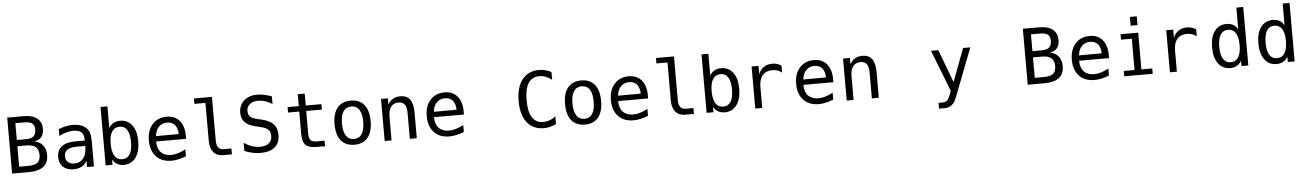

<svg xmlns="http://www.w3.org/2000/svg" viewBox="-30 -1264 14026 2065"><g transform="rotate(-5 6982.5 -231.0)"><path d="M135.7 -288.1V-67.4H232.4Q303.7 -67.4 334.5 -92.3Q365.2 -117.2 365.2 -173.8Q365.2 -233.4 333 -260.7Q300.8 -288.1 232.4 -288.1ZM135.7 -537.1V-355.5H231.4Q290 -355.5 316.4 -377.9Q342.8 -400.4 342.8 -451.2Q342.8 -497.1 316.9 -517.1Q291 -537.1 231.4 -537.1ZM53.7 -604.5H232.4Q325.2 -604.5 375.5 -564.5Q425.8 -524.4 425.8 -451.2Q425.8 -395.5 399.4 -363.3Q373 -331.1 319.3 -323.2Q379.9 -314.5 413.1 -272.9Q446.3 -231.4 446.3 -166Q446.3 -83 392.6 -41.5Q338.9 0 232.4 0H53.7Z M768.6 -227.5Q703.1 -227.5 669.9 -205.1Q636.7 -182.6 636.7 -136.7Q636.7 -95.7 661.6 -72.8Q686.5 -49.8 730.5 -49.8Q792 -49.8 827.1 -92.8Q862.3 -135.7 863.3 -211.9V-227.5ZM937.5 -258.8V0H863.3V-67.4Q838.9 -26.4 802.7 -7.3Q766.6 11.7 714.8 11.7Q644.5 11.7 603.5 -27.3Q562.5 -66.4 562.5 -131.8Q562.5 -207 613.3 -246.6Q664.1 -286.1 762.7 -286.1H863.3V-297.9Q862.3 -352.5 835 -377Q807.6 -401.4 749 -401.4Q710.9 -401.4 671.9 -390.1Q632.8 -378.9 595.7 -358.4V-432.6Q636.7 -449.2 674.8 -457Q712.9 -464.8 749 -464.8Q804.7 -464.8 844.7 -448.2Q884.8 -431.6 909.2 -398.4Q924.8 -377.9 931.2 -348.1Q937.5 -318.4 937.5 -258.8Z M1357.4 -226.6Q1357.4 -312.5 1330.1 -356.9Q1302.7 -401.4 1248 -401.4Q1193.4 -401.4 1165.5 -356.9Q1137.7 -312.5 1137.7 -226.6Q1137.7 -140.6 1165.5 -95.7Q1193.4 -50.8 1248 -50.8Q1302.7 -50.8 1330.1 -95.2Q1357.4 -139.6 1357.4 -226.6ZM1137.7 -395.5Q1155.3 -428.7 1187 -446.8Q1218.8 -464.8 1259.8 -464.8Q1341.8 -464.8 1388.7 -401.9Q1435.5 -338.9 1435.5 -227.5Q1435.5 -116.2 1388.2 -52.2Q1340.8 11.7 1259.8 11.7Q1218.8 11.7 1187.5 -5.9Q1156.2 -23.4 1137.7 -56.6V0H1063.5V-630.9H1137.7Z M1950.2 -245.1V-209H1627V-207Q1627 -131.8 1666 -91.3Q1705.1 -50.8 1775.4 -50.8Q1811.5 -50.8 1850.1 -62.5Q1888.7 -74.2 1932.6 -97.7V-22.5Q1890.6 -5.9 1851.1 2.9Q1811.5 11.7 1774.4 11.7Q1668.9 11.7 1609.4 -51.8Q1549.8 -115.2 1549.8 -226.6Q1549.8 -335 1607.9 -399.9Q1666 -464.8 1763.7 -464.8Q1850.6 -464.8 1900.4 -405.8Q1950.2 -346.7 1950.2 -245.1ZM1876 -267.6Q1874 -333 1844.7 -367.2Q1815.4 -401.4 1759.8 -401.4Q1707 -401.4 1671.9 -365.7Q1636.7 -330.1 1630.9 -266.6Z M2266.6 -164.1Q2266.6 -114.3 2285.2 -88.9Q2303.7 -63.5 2338.9 -63.5H2426.8V0H2332Q2265.6 0 2228.5 -43Q2191.4 -85.9 2191.4 -164.1V-576.2H2072.3V-634.8H2266.6Z M2909.2 -584V-501Q2872.1 -525.4 2834.5 -537.6Q2796.9 -549.8 2758.8 -549.8Q2701.2 -549.8 2667.5 -522.5Q2633.8 -495.1 2633.8 -450.2Q2633.8 -409.2 2655.8 -388.2Q2677.7 -367.2 2738.3 -353.5L2781.2 -343.8Q2866.2 -323.2 2905.3 -280.8Q2944.3 -238.3 2944.3 -165Q2944.3 -79.1 2890.6 -33.7Q2836.9 11.7 2735.4 11.7Q2692.4 11.7 2649.4 2.4Q2606.4 -6.8 2563.5 -24.4V-112.3Q2609.4 -82 2650.9 -68.4Q2692.4 -54.7 2735.4 -54.7Q2796.9 -54.7 2831.1 -82.5Q2865.2 -110.4 2865.2 -160.2Q2865.2 -205.1 2841.8 -229Q2818.4 -252.9 2758.8 -265.6L2715.8 -276.4Q2630.9 -294.9 2592.8 -333.5Q2554.7 -372.1 2554.7 -436.5Q2554.7 -517.6 2609.4 -566.9Q2664.1 -616.2 2753.9 -616.2Q2789.1 -616.2 2827.6 -607.9Q2866.2 -599.6 2909.2 -584Z M3263.7 -583V-454.1H3432.6V-395.5H3263.7V-149.4Q3263.7 -98.6 3282.7 -79.1Q3301.8 -59.6 3348.6 -59.6H3432.6V0H3340.8Q3257.8 0 3223.1 -33.7Q3188.5 -67.4 3188.5 -149.4V-395.5H3067.4V-454.1H3188.5V-583Z M3750 -401.4Q3693.4 -401.4 3664.1 -356.9Q3634.8 -312.5 3634.8 -226.6Q3634.8 -140.6 3664.1 -95.7Q3693.4 -50.8 3750 -50.8Q3806.6 -50.8 3835.4 -95.7Q3864.3 -140.6 3864.3 -226.6Q3864.3 -312.5 3835.4 -356.9Q3806.6 -401.4 3750 -401.4ZM3750 -464.8Q3843.8 -464.8 3894 -403.3Q3944.3 -341.8 3944.3 -226.6Q3944.3 -110.4 3894.5 -49.3Q3844.7 11.7 3750 11.7Q3655.3 11.7 3605 -49.3Q3554.7 -110.4 3554.7 -226.6Q3554.7 -341.8 3605 -403.3Q3655.3 -464.8 3750 -464.8Z M4422.9 -281.2V0H4347.7V-281.2Q4347.7 -341.8 4326.2 -370.6Q4304.7 -399.4 4258.8 -399.4Q4207 -399.4 4178.7 -362.8Q4150.4 -326.2 4150.4 -255.9V0H4076.2V-454.1H4150.4V-385.7Q4170.9 -424.8 4204.6 -444.8Q4238.3 -464.8 4285.2 -464.8Q4354.5 -464.8 4388.7 -419.4Q4422.9 -374 4422.9 -281.2Z M4950.2 -245.1V-209H4627V-207Q4627 -131.8 4666 -91.3Q4705.1 -50.8 4775.4 -50.8Q4811.5 -50.8 4850.1 -62.5Q4888.7 -74.2 4932.6 -97.7V-22.5Q4890.6 -5.9 4851.1 2.9Q4811.5 11.7 4774.4 11.7Q4668.9 11.7 4609.4 -51.8Q4549.8 -115.2 4549.8 -226.6Q4549.8 -335 4607.9 -399.9Q4666 -464.8 4763.7 -464.8Q4850.6 -464.8 4900.4 -405.8Q4950.2 -346.7 4950.2 -245.1ZM4876 -267.6Q4874 -333 4844.7 -367.2Q4815.4 -401.4 4759.8 -401.4Q4707 -401.4 4671.9 -365.7Q4636.7 -330.1 4630.9 -266.6Z M5927.7 -21.5Q5896.5 -4.9 5863.8 3.4Q5831.1 11.7 5793.9 11.7Q5677.7 11.7 5613.3 -70.3Q5548.8 -152.3 5548.8 -301.8Q5548.8 -450.2 5613.8 -533.2Q5678.7 -616.2 5793.9 -616.2Q5831.1 -616.2 5863.8 -607.4Q5896.5 -598.6 5927.7 -583V-498Q5897.5 -523.4 5863.3 -536.6Q5829.1 -549.8 5793.9 -549.8Q5714.8 -549.8 5674.8 -488.3Q5634.8 -426.8 5634.8 -301.8Q5634.8 -177.7 5674.8 -116.2Q5714.8 -54.7 5793.9 -54.7Q5829.1 -54.7 5863.8 -67.4Q5898.4 -80.1 5927.7 -105.5Z M6238.3 -401.4Q6181.6 -401.4 6152.3 -356.9Q6123 -312.5 6123 -226.6Q6123 -140.6 6152.3 -95.7Q6181.6 -50.8 6238.3 -50.8Q6294.9 -50.8 6323.7 -95.7Q6352.5 -140.6 6352.5 -226.6Q6352.5 -312.5 6323.7 -356.9Q6294.9 -401.4 6238.3 -401.4ZM6238.3 -464.8Q6332 -464.8 6382.3 -403.3Q6432.6 -341.8 6432.6 -226.6Q6432.6 -110.4 6382.8 -49.3Q6333 11.7 6238.3 11.7Q6143.6 11.7 6093.3 -49.3Q6043 -110.4 6043 -226.6Q6043 -341.8 6093.3 -403.3Q6143.6 -464.8 6238.3 -464.8Z M6938.5 -245.1V-209H6615.2V-207Q6615.2 -131.8 6654.3 -91.3Q6693.4 -50.8 6763.7 -50.8Q6799.8 -50.8 6838.4 -62.5Q6877 -74.2 6920.9 -97.7V-22.5Q6878.9 -5.9 6839.4 2.9Q6799.8 11.7 6762.7 11.7Q6657.2 11.7 6597.7 -51.8Q6538.1 -115.2 6538.1 -226.6Q6538.1 -335 6596.2 -399.9Q6654.3 -464.8 6752 -464.8Q6838.9 -464.8 6888.7 -405.8Q6938.5 -346.7 6938.5 -245.1ZM6864.3 -267.6Q6862.3 -333 6833 -367.2Q6803.7 -401.4 6748 -401.4Q6695.3 -401.4 6660.2 -365.7Q6625 -330.1 6619.1 -266.6Z M7254.9 -164.1Q7254.9 -114.3 7273.4 -88.9Q7292 -63.5 7327.1 -63.5H7415V0H7320.3Q7253.9 0 7216.8 -43Q7179.7 -85.9 7179.7 -164.1V-576.2H7060.5V-634.8H7254.9Z M7845.7 -226.6Q7845.7 -312.5 7818.4 -356.9Q7791 -401.4 7736.3 -401.4Q7681.6 -401.4 7653.8 -356.9Q7626 -312.5 7626 -226.6Q7626 -140.6 7653.8 -95.7Q7681.6 -50.8 7736.3 -50.8Q7791 -50.8 7818.4 -95.2Q7845.7 -139.6 7845.7 -226.6ZM7626 -395.5Q7643.6 -428.7 7675.3 -446.8Q7707 -464.8 7748 -464.8Q7830.1 -464.8 7877 -401.9Q7923.8 -338.9 7923.8 -227.5Q7923.8 -116.2 7876.5 -52.2Q7829.1 11.7 7748 11.7Q7707 11.7 7675.8 -5.9Q7644.5 -23.4 7626 -56.6V0H7551.8V-630.9H7626Z M8398.4 -360.4Q8375 -378.9 8350.1 -387.2Q8325.2 -395.5 8294.9 -395.5Q8225.6 -395.5 8189 -351.6Q8152.3 -307.6 8152.3 -225.6V0H8077.1V-454.1H8152.3V-364.3Q8170.9 -413.1 8209.5 -439Q8248 -464.8 8300.8 -464.8Q8329.1 -464.8 8352.5 -457.5Q8376 -450.2 8398.4 -436.5Z M8938.5 -245.1V-209H8615.2V-207Q8615.2 -131.8 8654.3 -91.3Q8693.4 -50.8 8763.7 -50.8Q8799.8 -50.8 8838.4 -62.5Q8877 -74.2 8920.9 -97.7V-22.5Q8878.9 -5.9 8839.4 2.9Q8799.8 11.7 8762.7 11.7Q8657.2 11.7 8597.7 -51.8Q8538.1 -115.2 8538.1 -226.6Q8538.1 -335 8596.2 -399.9Q8654.3 -464.8 8752 -464.8Q8838.9 -464.8 8888.7 -405.8Q8938.5 -346.7 8938.5 -245.1ZM8864.3 -267.6Q8862.3 -333 8833 -367.2Q8803.7 -401.4 8748 -401.4Q8695.3 -401.4 8660.2 -365.7Q8625 -330.1 8619.1 -266.6Z M9411.1 -281.2V0H9335.9V-281.2Q9335.9 -341.8 9314.5 -370.6Q9293 -399.4 9247.1 -399.4Q9195.3 -399.4 9167 -362.8Q9138.7 -326.2 9138.7 -255.9V0H9064.5V-454.1H9138.7V-385.7Q9159.2 -424.8 9192.9 -444.8Q9226.6 -464.8 9273.4 -464.8Q9342.8 -464.8 9377 -419.4Q9411.1 -374 9411.1 -281.2Z M10319.3 -145.5Q10300.8 -97.7 10271.5 -21.5Q10231.4 85.9 10217.8 109.4Q10199.2 140.6 10171.4 156.7Q10143.6 172.9 10106.4 172.9H10045.9V110.4H10089.8Q10123 110.4 10141.6 91.3Q10160.2 72.3 10188.5 -6.8L10013.7 -454.1H10092.8L10226.6 -98.6L10360.4 -454.1H10438.5Z M11100.6 -288.1V-67.4H11197.3Q11268.6 -67.4 11299.3 -92.3Q11330.1 -117.2 11330.1 -173.8Q11330.1 -233.4 11297.9 -260.7Q11265.6 -288.1 11197.3 -288.1ZM11100.6 -537.1V-355.5H11196.3Q11254.9 -355.5 11281.2 -377.9Q11307.6 -400.4 11307.6 -451.2Q11307.6 -497.1 11281.7 -517.1Q11255.9 -537.1 11196.3 -537.1ZM11018.6 -604.5H11197.3Q11290 -604.5 11340.3 -564.5Q11390.6 -524.4 11390.6 -451.2Q11390.6 -395.5 11364.3 -363.3Q11337.9 -331.1 11284.2 -323.2Q11344.7 -314.5 11377.9 -272.9Q11411.1 -231.4 11411.1 -166Q11411.1 -83 11357.4 -41.5Q11303.7 0 11197.3 0H11018.6Z M11915 -245.1V-209H11591.8V-207Q11591.8 -131.8 11630.9 -91.3Q11669.9 -50.8 11740.2 -50.8Q11776.4 -50.8 11814.9 -62.5Q11853.5 -74.2 11897.5 -97.7V-22.5Q11855.5 -5.9 11815.9 2.9Q11776.4 11.7 11739.3 11.7Q11633.8 11.7 11574.2 -51.8Q11514.6 -115.2 11514.6 -226.6Q11514.6 -335 11572.8 -399.9Q11630.9 -464.8 11728.5 -464.8Q11815.4 -464.8 11865.2 -405.8Q11915 -346.7 11915 -245.1ZM11840.8 -267.6Q11838.9 -333 11809.6 -367.2Q11780.3 -401.4 11724.6 -401.4Q11671.9 -401.4 11636.7 -365.7Q11601.6 -330.1 11595.7 -266.6Z M12176.8 -630.9H12251V-536.1H12176.8ZM12060.5 -454.1H12251V-57.6H12368.2V0H12060.5V-57.6H12176.8V-395.5H12060.5Z M12875 -360.4Q12851.6 -378.9 12826.7 -387.2Q12801.8 -395.5 12771.5 -395.5Q12702.1 -395.5 12665.5 -351.6Q12628.9 -307.6 12628.9 -225.6V0H12553.7V-454.1H12628.9V-364.3Q12647.5 -413.1 12686 -439Q12724.6 -464.8 12777.3 -464.8Q12805.7 -464.8 12829.1 -457.5Q12852.5 -450.2 12875 -436.5Z M13326.2 -395.5V-630.9H13400.4V0H13326.2V-56.6Q13307.6 -23.4 13276.4 -5.9Q13245.1 11.7 13205.1 11.7Q13123 11.7 13075.7 -52.2Q13028.3 -116.2 13028.3 -227.5Q13028.3 -338.9 13075.7 -401.9Q13123 -464.8 13205.1 -464.8Q13246.1 -464.8 13277.3 -447.3Q13308.6 -429.7 13326.2 -395.5ZM13106.4 -226.6Q13106.4 -139.6 13134.3 -95.2Q13162.1 -50.8 13215.8 -50.8Q13269.5 -50.8 13297.9 -95.7Q13326.2 -140.6 13326.2 -226.6Q13326.2 -312.5 13297.9 -356.9Q13269.5 -401.4 13215.8 -401.4Q13162.1 -401.4 13134.3 -356.9Q13106.4 -312.5 13106.4 -226.6Z M13826.2 -395.5V-630.9H13900.4V0H13826.2V-56.6Q13807.6 -23.4 13776.4 -5.9Q13745.1 11.7 13705.1 11.7Q13623 11.7 13575.7 -52.2Q13528.3 -116.2 13528.3 -227.5Q13528.3 -338.9 13575.7 -401.9Q13623 -464.8 13705.1 -464.8Q13746.1 -464.8 13777.3 -447.3Q13808.6 -429.7 13826.2 -395.5ZM13606.4 -226.6Q13606.4 -139.6 13634.3 -95.2Q13662.1 -50.8 13715.8 -50.8Q13769.5 -50.8 13797.9 -95.7Q13826.2 -140.6 13826.2 -226.6Q13826.2 -312.5 13797.9 -356.9Q13769.5 -401.4 13715.8 -401.4Q13662.1 -401.4 13634.3 -356.9Q13606.4 -312.5 13606.4 -226.6Z"/></g></svg>

Font: BabelStone Coelbren y Beirdd
Style: Regular
Weight: 400
Designer: Andrew West
Foundry: BabelStone
Version: Version 1.00;September 27, 2022